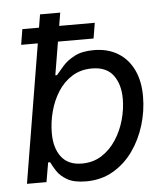

<svg xmlns="http://www.w3.org/2000/svg" viewBox="-53 -775 718 833"><g transform="rotate(-5 306.5 -358.5)"><path d="M289.1 11.7Q236.3 11.7 206.5 -5.6Q176.8 -22.9 162.1 -45.7Q147.5 -68.4 140.1 -84.5H131.3L116.7 0H31.7L152.3 -727.5H240.2L195.3 -458.5H202.6Q215.3 -474.1 234.9 -496.3Q254.4 -518.6 286.9 -535.6Q319.3 -552.7 370.6 -552.7Q430.7 -552.7 474.6 -526.4Q518.6 -500 542.5 -451.2Q566.4 -402.3 566.4 -334.5Q566.4 -271 547.6 -209.2Q528.8 -147.5 493.2 -97.7Q457.5 -47.9 406 -18.1Q354.5 11.7 289.1 11.7ZM277.3 -66.9Q326.2 -66.9 363.5 -90.8Q400.9 -114.7 426.5 -154.1Q452.1 -193.4 465.1 -240Q478 -286.6 478 -332Q478 -394.5 448.5 -434.3Q418.9 -474.1 356 -474.1Q306.6 -474.1 269.5 -450.9Q232.4 -427.7 207.8 -389.2Q183.1 -350.6 170.7 -303.7Q158.2 -256.8 158.2 -209.5Q158.2 -144.5 188 -105.7Q217.8 -66.9 277.3 -66.9ZM59.1 -603 70.3 -670.4H385.7L374.5 -603Z"/></g></svg>

Font: Inter Variable
Style: Italic
Weight: 400
Italic angle: -9.39999°
Designer: Rasmus Andersson
Foundry: rsms
Version: Version 4.001;git-9221beed3